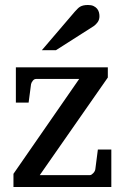

<svg xmlns="http://www.w3.org/2000/svg" viewBox="-20 -753 502 773"><path d="M34.2 0V-53.2L298.8 -435.1H125Q117.7 -435.1 112.1 -428Q106.4 -420.9 105 -414.1L95.2 -339.8H43.9V-481.9H414.1V-440.9L140.1 -47.9H341.8Q345.2 -47.9 348.9 -50.3Q352.5 -52.7 355.7 -56.2Q358.9 -59.6 361.1 -63.7Q363.3 -67.9 363.8 -71.8L374 -150.9H428.2V0ZM380.4 -688Q380.4 -674.3 373.8 -664.6Q367.2 -654.8 357.4 -647.9L205.1 -550.8H148.4L281.2 -706.1Q287.1 -712.4 292 -717.5Q296.9 -722.7 302.7 -726.1Q308.6 -729.5 316.2 -731.2Q323.7 -732.9 334.5 -732.9Q347.7 -732.9 356.4 -728.8Q365.2 -724.6 370.6 -718.3Q376 -711.9 378.2 -703.9Q380.4 -695.8 380.4 -688Z"/></svg>

Font: Charis SIL Eur
Style: Regular
Weight: 400
Foundry: SIL International
Version: Version 5.000